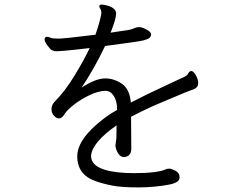

<svg xmlns="http://www.w3.org/2000/svg" viewBox="-20 -788 1040 835"><path d="M335 -407Q396 -447 437 -447H440Q478 -446 511 -423Q544 -400 549 -342Q610 -374 691 -411.5Q772 -449 783 -454.5Q794 -460 799 -469.5Q804 -479 812.5 -479Q821 -479 831.5 -461Q842 -443 842 -426Q842 -409 825 -401L788 -387Q736 -365 675 -339.5Q614 -314 550 -280L551 -142Q551 -108 521 -105H519Q498 -105 486 -137Q482 -149 482 -155L486 -186Q486 -191 486.5 -207Q487 -223 487 -243Q380 -168 376 -110Q376 -44 525 -36L563 -35Q665 -35 702 -52Q705 -54 708 -54Q711 -54 717 -54.5Q723 -55 742 -46Q761 -37 761 -16Q761 5 720 14Q653 27 581.5 27Q510 27 470.5 19.5Q431 12 396 0Q316 -28 316 -108Q316 -175 404 -250Q443 -284 489 -310V-316Q489 -348 475 -370.5Q461 -393 438 -393H437Q407 -392 370 -374.5Q333 -357 302.5 -333.5Q272 -310 260.5 -291.5Q249 -273 237 -273Q225 -273 214.5 -285Q204 -297 204 -313.5Q204 -330 216 -344Q263 -391 305 -460.5Q347 -530 370 -579Q233 -563 219 -565.5Q205 -568 198 -576Q174 -603 174 -615.5Q174 -628 184 -628Q191 -628 199.5 -624Q208 -620 233.5 -620Q259 -620 395 -637Q415 -694 421 -731Q421 -742 416.5 -749Q412 -756 412 -760Q412 -764 413.5 -766Q415 -768 423 -768Q431 -768 446 -764Q485 -753 485 -729.5Q485 -706 461 -646Q491 -651 514.5 -654Q538 -657 545.5 -659Q553 -661 559.5 -663.5Q566 -666 571 -668Q576 -670 586.5 -670Q597 -670 616.5 -660Q636 -650 636.5 -640Q637 -630 631 -624Q625 -618 604.5 -612.5Q584 -607 437 -588Q391 -491 335 -407Z"/></svg>

Font: LXGW Bright TC
Style: Regular
Weight: 400
Designer: Christian Thalmann (Catharsis Fonts)
Foundry: LXGW / Christian Thalmann (Catharsis Fonts) / Fontworks Inc.
Version: Version 5.501